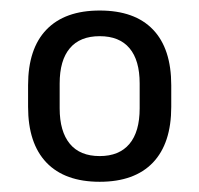

<svg xmlns="http://www.w3.org/2000/svg" viewBox="-20 -667 386 372"><path d="M173.2 -314.8Q105.6 -314.8 70 -352Q34.4 -389.2 34.4 -460V-501.9Q34.4 -572.7 70 -609.6Q105.6 -646.6 173.2 -646.6Q241.1 -646.6 276.5 -609.6Q311.8 -572.7 311.8 -501.9V-460Q311.8 -389.2 276.3 -352Q240.7 -314.8 173.2 -314.8ZM173.2 -364.6Q211 -364.6 230.8 -388.2Q250.6 -411.8 250.6 -457.1V-505.2Q250.6 -550.2 231 -573.5Q211.4 -596.9 173.2 -596.9Q134.9 -596.9 115.3 -573.5Q95.6 -550.2 95.6 -505.2V-457.1Q95.6 -412.3 115.3 -388.4Q134.9 -364.6 173.2 -364.6Z"/></svg>

Font: Anek Odia Medium
Style: Regular
Weight: 500
Designer: Yesha Goshar & Mahesh Sahu (Odia), Yesha Goshar (Latin)
Foundry: Ek Type
Version: Version 1.003